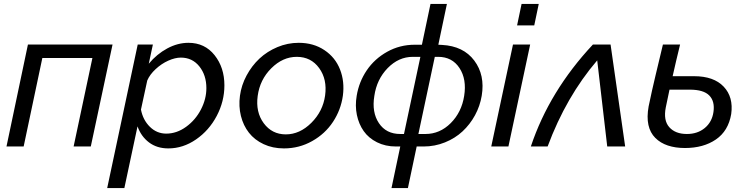

<svg xmlns="http://www.w3.org/2000/svg" viewBox="-20 -750 3827 983"><path d="M13.2 0 123 -522H556.2L444.8 0H356.9L453.1 -453.1H196.8L101.1 0Z M685.1 -522H762.7L741.7 -423.8Q782.7 -473.1 836.2 -502Q889.6 -530.8 944.8 -530.8Q1028.3 -530.8 1078.6 -467.5Q1128.9 -404.3 1128.9 -313Q1128.9 -231 1089.6 -156.5Q1050.3 -82 983.6 -36.1Q917 9.8 841.8 9.8Q783.2 9.8 742.7 -21Q702.1 -51.8 684.1 -103L616.7 212.9H528.8ZM1036.6 -298.8Q1036.6 -365.2 1000.5 -410.2Q964.4 -455.1 905.8 -455.1Q876.5 -455.1 841.6 -439.5Q806.6 -423.8 776.9 -396.2Q747.1 -368.7 733.9 -337.9L701.7 -189Q711.9 -135.7 747.3 -100.8Q782.7 -65.9 831.1 -65.9Q884.8 -65.9 932.9 -100.8Q981 -135.7 1008.8 -189.5Q1036.6 -243.2 1036.6 -298.8Z M1433.6 9.8Q1376 9.8 1329.6 -12Q1283.2 -33.7 1254.4 -70.6Q1225.6 -107.4 1213.4 -156.5Q1201.2 -205.6 1208.5 -259.8Q1215.8 -314 1242.4 -363.5Q1269 -413.1 1308.3 -450Q1347.7 -486.8 1400.1 -508.8Q1452.6 -530.8 1509.3 -530.8Q1585 -530.8 1640.9 -493.4Q1696.8 -456.1 1720.9 -394.3Q1745.1 -332.5 1735.4 -259.8Q1725.1 -187 1684.8 -126Q1644.5 -64.9 1578.1 -27.6Q1511.7 9.8 1433.6 9.8ZM1443.4 -62Q1514.6 -62 1574 -121.1Q1633.3 -180.2 1644.5 -261.2Q1655.8 -343.8 1614 -401.4Q1572.3 -459 1499.5 -459Q1427.7 -459 1369.1 -400.6Q1310.5 -342.3 1299.3 -258.8Q1288.1 -176.3 1330.3 -119.1Q1372.6 -62 1443.4 -62Z M1984.4 212.9 2029.3 0H2007.3Q1953.1 0 1910.2 -21.5Q1867.2 -43 1842 -78.9Q1816.9 -114.7 1807.1 -161.6Q1797.4 -208.5 1806.2 -259.8Q1817.9 -331.1 1857.7 -389.9Q1897.5 -448.7 1962.2 -484.9Q2026.9 -521 2103.5 -521H2140.1L2184.1 -730H2268.1L2224.1 -521L2243.2 -520Q2352.5 -514.2 2408.2 -439.9Q2463.9 -365.7 2446.3 -259.8Q2437.5 -207 2411.9 -159.9Q2386.2 -112.8 2348.1 -77.4Q2310.1 -42 2258.1 -21Q2206.1 0 2148.4 0H2113.3L2068.4 212.9ZM2029.3 -64H2048.3L2132.3 -459H2093.3Q2021 -459 1964.8 -401.4Q1908.7 -343.8 1896.5 -258.8Q1882.8 -175.3 1919.9 -119.6Q1957 -64 2029.3 -64ZM2122.1 -64H2158.2Q2231.9 -64 2287.6 -119.6Q2343.3 -175.3 2356.4 -258.8Q2370.1 -344.2 2332.5 -401.6Q2294.9 -459 2223.1 -459H2206.1Z M2650.4 -730H2738.3L2715.3 -620.1H2627.4ZM2606.4 -522H2694.3L2583 0H2495.1Z M2697.8 0Q2792.5 -283.7 3015.6 -522H3106L3180.7 0H3088.9L3037.6 -440.9Q2878.4 -254.9 2783.7 0Z M3533.7 -359.9Q3634.3 -359.9 3685.1 -306.4Q3735.8 -252.9 3723.6 -166Q3709 -79.6 3645.3 -35.9Q3581.5 7.8 3486.8 7.8Q3438 7.8 3399.7 -4.9Q3361.3 -17.6 3335 -43.9Q3308.6 -70.3 3299.8 -110.4Q3291 -150.4 3300.8 -205.1Q3308.1 -241.7 3318.1 -285.9Q3328.1 -330.1 3335.7 -361.8Q3343.3 -393.6 3355.5 -444.6Q3367.7 -495.6 3374 -522H3461.9Q3440.4 -434.6 3423.8 -359.9ZM3632.8 -176.8Q3640.6 -231.4 3611.3 -261.2Q3582 -291 3511.7 -291H3407.7Q3399.4 -254.9 3388.7 -200.2Q3375.5 -133.8 3406.5 -98.9Q3437.5 -64 3496.6 -64Q3551.3 -64 3588.4 -94.7Q3625.5 -125.5 3632.8 -176.8Z"/></svg>

Font: Rawline Medium
Style: Italic
Weight: 500
Italic angle: -12°
Designer: Matt McInerney, Pablo Impallari, Rodrigo Fuenzalida
Foundry: Matt McInerney, Pablo Impallari, Rodrigo Fuenzalida
Version: Version 4.020;PS 004.020;hotconv 1.0.88;makeotf.lib2.5.64775